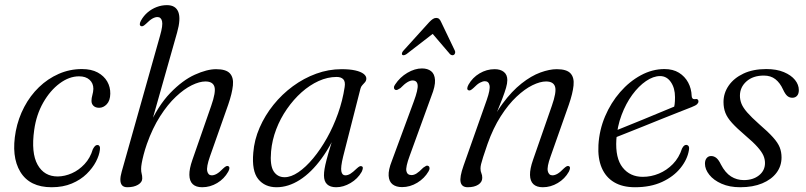

<svg xmlns="http://www.w3.org/2000/svg" viewBox="-20 -738 3216 766"><path d="M295.5 -433.5Q256 -433.5 218 -405.2Q180 -377 152.5 -328.8Q125 -280.5 116.5 -220Q103.5 -128 130 -80.8Q156.5 -33.5 211 -34Q239 -34.5 266.8 -46.8Q294.5 -59 317.2 -83.2Q340 -107.5 350.5 -143Q355.5 -152 359.5 -155.8Q363.5 -159.5 368.5 -159.5Q374.5 -159.5 377.2 -154.5Q380 -149.5 378.5 -140Q376 -118.5 362.8 -93Q349.5 -67.5 325.5 -44Q301.5 -20.5 266.5 -5.8Q231.5 9 186 9Q98.5 9 61.2 -52.2Q24 -113.5 43 -215Q53 -266.5 76.8 -311.5Q100.5 -356.5 135.5 -390.2Q170.5 -424 214.2 -443.2Q258 -462.5 307 -462.5Q344.5 -462.5 369.8 -448.8Q395 -435 407.8 -412.8Q420.5 -390.5 420 -364Q419.5 -336.5 406 -322.2Q392.5 -308 375.5 -308Q361 -308 353 -315.8Q345 -323.5 345 -335.5Q345 -346.5 348.5 -358.8Q352 -371 352.5 -383.5Q352.5 -406 337.2 -419.8Q322 -433.5 295.5 -433.5Z M578 -225 686.5 -608Q702 -662.5 691.5 -690Q681 -717.5 646 -717.5Q625 -717.5 605.2 -710Q585.5 -702.5 569.2 -688.8Q553 -675 542.5 -656Q538 -648 537.8 -642.2Q537.5 -636.5 542 -634Q546 -632 550.8 -634.2Q555.5 -636.5 562.5 -643Q577.5 -658 588.2 -664Q599 -670 608 -670Q622.5 -670 626.5 -653.5Q630.5 -637 618.5 -595.5L465.5 -53Q460 -34 460.2 -20Q460.5 -6 467.2 1.5Q474 9 488 9Q514 9 530.8 -1Q547.5 -11 547.5 -26Q547.5 -37.5 545.2 -45Q543 -52.5 543 -64.5Q543 -73.5 545.5 -87.5Q548 -101.5 553 -121Q558 -140.5 566 -163.5Q588.5 -227 618.8 -274.2Q649 -321.5 681.8 -352.2Q714.5 -383 745.2 -398Q776 -413 799.5 -413Q829 -413 835.5 -392Q842 -371 822.5 -315.5L747.5 -100Q735 -64.5 735.5 -40Q736 -15.5 749 -3.2Q762 9 786.5 9Q818.5 9 846.5 -7.8Q874.5 -24.5 890.5 -53Q895 -61 895.2 -66.8Q895.5 -72.5 891 -75Q887 -77 882.2 -74.8Q877.5 -72.5 870.5 -66Q855.5 -50.5 844.8 -44.5Q834 -38.5 825 -38.5Q810.5 -38.5 806.8 -55.2Q803 -72 817.5 -113.5L890.5 -320.5Q906 -365.5 909.2 -397Q912.5 -428.5 897.2 -445.2Q882 -462 842 -462Q806 -462 757.2 -440Q708.5 -418 659.2 -367Q610 -316 571 -228.5Z M1349 -113.5Q1338.5 -70.5 1341.8 -54.5Q1345 -38.5 1357.5 -38.5Q1367.5 -38.5 1377.5 -44.5Q1387.5 -50.5 1403 -65.5Q1410 -72 1414.5 -74.2Q1419 -76.5 1423.5 -74.5Q1428 -72.5 1427.5 -66.8Q1427 -61 1423 -52.5Q1407 -24.5 1378.5 -7.8Q1350 9 1321 9Q1297.5 9 1285 -2.8Q1272.5 -14.5 1272.5 -38.5Q1272.5 -50 1274.8 -64Q1277 -78 1283 -101Q1289 -124 1300.2 -160.5Q1311.5 -197 1329 -253L1337 -243.5Q1304.5 -162.5 1263.2 -106Q1222 -49.5 1176 -20.2Q1130 9 1083.5 9Q1036.5 9 1010.2 -23.5Q984 -56 990.5 -129Q994.5 -180 1015.8 -228.8Q1037 -277.5 1071 -319.8Q1105 -362 1148.5 -394Q1192 -426 1241.5 -444Q1291 -462 1342.5 -462Q1375.5 -462 1397.5 -457Q1419.5 -452 1430.8 -443.2Q1442 -434.5 1441.5 -423.5Q1441 -415.5 1436 -409.8Q1431 -404 1425.5 -398.2Q1420 -392.5 1418 -384ZM1061.5 -134Q1056.5 -78 1071.8 -54.5Q1087 -31 1115.5 -31Q1141 -31 1170.5 -51Q1200 -71 1229.5 -106.5Q1259 -142 1284.5 -187.5Q1310 -233 1328.5 -285Q1347 -337 1355 -390.5Q1358.5 -412 1349.8 -421.5Q1341 -431 1323 -431Q1287 -431 1251.2 -414.8Q1215.5 -398.5 1183.2 -369.8Q1151 -341 1124.8 -303.2Q1098.5 -265.5 1082 -222.2Q1065.5 -179 1061.5 -134Z M1622 -39.5Q1604.5 -39.5 1601.2 -55.8Q1598 -72 1614.5 -116.5L1701 -354.5Q1717 -394.5 1715.5 -418.8Q1714 -443 1700 -454Q1686 -465 1663.5 -465Q1635 -465 1605.2 -447.5Q1575.5 -430 1556.5 -401Q1551.5 -394.5 1551.8 -388.5Q1552 -382.5 1556.5 -380Q1561 -377.5 1566.2 -380Q1571.5 -382.5 1577.5 -386.5Q1593.5 -403 1605.2 -410Q1617 -417 1626 -417Q1644 -417 1646.2 -399Q1648.5 -381 1631 -333.5L1543.5 -96.5Q1529 -60 1530.5 -36.8Q1532 -13.5 1546.2 -2.5Q1560.5 8.5 1584 8.5Q1616 8.5 1644.8 -9Q1673.5 -26.5 1689.5 -54Q1694 -61.5 1693.8 -67.2Q1693.5 -73 1689.5 -75.5Q1684.5 -78.5 1679.5 -76Q1674.5 -73.5 1668.5 -69Q1652.5 -52.5 1642 -46Q1631.5 -39.5 1622 -39.5ZM1717.5 -611.5H1698.8L1775.3 -522Q1779.1 -518.5 1783.4 -517.8Q1787.6 -517 1791.4 -519.5Q1794.4 -522 1795.7 -526.5Q1797 -531 1794.4 -536.5L1740 -650Q1736.6 -658 1732.2 -662.2Q1727.7 -666.5 1720.5 -666.5Q1713.2 -666.5 1706.9 -662.2Q1700.5 -658 1692.8 -650L1590 -536.5Q1584.9 -531 1583.8 -526.5Q1582.8 -522 1584.5 -519.5Q1587.4 -517 1591.7 -517.8Q1595.9 -518.5 1601.5 -522Z M1848.5 -378Q1844 -380 1844.2 -385.8Q1844.5 -391.5 1849 -400Q1865 -428.5 1893.2 -445.2Q1921.5 -462 1953.5 -462Q1976.5 -462 1990.2 -451Q2004 -440 2004 -418.5Q2004 -405.5 1999 -388Q1994 -370.5 1983.8 -343.8Q1973.5 -317 1956.8 -276Q1940 -235 1915.5 -175L1918 -201Q1948 -274.5 1985 -324.5Q2022 -374.5 2060.8 -405Q2099.5 -435.5 2136 -448.8Q2172.5 -462 2201 -462Q2241 -462 2256.2 -445.2Q2271.5 -428.5 2268.2 -397Q2265 -365.5 2249.5 -320.5L2176.5 -113.5Q2161.5 -72 2165.5 -55.2Q2169.5 -38.5 2184 -38.5Q2193 -38.5 2203.8 -44.5Q2214.5 -50.5 2229.5 -66Q2236.5 -72.5 2241.2 -74.8Q2246 -77 2250 -75Q2254.5 -72.5 2254 -66.8Q2253.5 -61 2249.5 -53Q2233.5 -24.5 2205.2 -7.8Q2177 9 2145.5 9Q2121 9 2108 -3.2Q2095 -15.5 2094.5 -40Q2094 -64.5 2106.5 -100L2181.5 -315.5Q2201 -371 2194.5 -392Q2188 -413 2158.5 -413Q2135 -413 2104.2 -398Q2073.5 -383 2040.8 -352.2Q2008 -321.5 1977.8 -274.2Q1947.5 -227 1925 -163.5Q1913.5 -130.5 1907.5 -111.5Q1901.5 -92.5 1899.2 -82.8Q1897 -73 1897 -66Q1897 -54.5 1900.5 -47Q1904 -39.5 1904 -28.5Q1904 -11.5 1888 -1.2Q1872 9 1846 9Q1822.5 9 1817.8 -11Q1813 -31 1829.5 -77.5L1922 -339.5Q1936.5 -381 1933 -397.5Q1929.5 -414 1914.5 -414Q1906 -414 1895 -408.2Q1884 -402.5 1869 -387Q1862 -380.5 1857.2 -378.2Q1852.5 -376 1848.5 -378Z M2407.5 -205Q2407.5 -205 2426.8 -213Q2446 -221 2477.2 -233.5Q2508.5 -246 2544.5 -260.8Q2580.5 -275.5 2615 -290Q2649.5 -304.5 2675.5 -315L2666.5 -301Q2670 -310.5 2671.5 -322Q2673 -333.5 2673 -350.5Q2673 -386.5 2656.5 -410.5Q2640 -434.5 2613.5 -434.5Q2586.5 -434.5 2557.2 -414.5Q2528 -394.5 2502.5 -359.8Q2477 -325 2459.8 -279.2Q2442.5 -233.5 2439 -181.5Q2434.5 -107 2464 -69.8Q2493.5 -32.5 2544.5 -32.5Q2577.5 -32.5 2608.8 -45.5Q2640 -58.5 2664.5 -83.5Q2689 -108.5 2701 -145.5Q2705.5 -154 2709.5 -157Q2713.5 -160 2718 -160Q2724 -159.5 2727.2 -154.8Q2730.5 -150 2728.5 -139Q2722.5 -102 2695 -67.8Q2667.5 -33.5 2621.5 -12.2Q2575.5 9 2513.5 9Q2463.5 9 2430 -11Q2396.5 -31 2380.5 -68.8Q2364.5 -106.5 2367.5 -159.5Q2371 -219.5 2394 -273.8Q2417 -328 2454 -370.5Q2491 -413 2536.8 -437.8Q2582.5 -462.5 2631 -462.5Q2665 -462.5 2688.8 -447.8Q2712.5 -433 2725.5 -408.8Q2738.5 -384.5 2739.5 -355Q2739.5 -349 2743 -345.2Q2746.5 -341.5 2752.5 -342.5Q2759.5 -344 2763 -341.5Q2766.5 -339 2766.5 -333.5Q2766.5 -327.5 2761 -322.2Q2755.5 -317 2739 -310.5Q2720 -303 2688.8 -290.8Q2657.5 -278.5 2620.8 -263.8Q2584 -249 2547 -234Q2510 -219 2479.2 -207Q2448.5 -195 2430 -187.5Q2411.5 -180 2411.5 -180Z M2947.5 -19.5Q2984.5 -19.5 3008.2 -38.5Q3032 -57.5 3032 -87.5Q3032 -103 3025.5 -117.8Q3019 -132.5 3002.2 -151.5Q2985.5 -170.5 2953.5 -197.5Q2919.5 -226.5 2900.5 -247.5Q2881.5 -268.5 2874 -287.8Q2866.5 -307 2866.5 -331Q2866.5 -366.5 2887.2 -396.5Q2908 -426.5 2946.2 -444.5Q2984.5 -462.5 3037 -462.5Q3078.5 -462.5 3107.5 -450.2Q3136.5 -438 3151.8 -419Q3167 -400 3167 -378.5Q3167 -364 3160 -356Q3153 -348 3141 -348Q3129.5 -348 3121 -355.2Q3112.5 -362.5 3104 -381Q3092 -407.5 3073.5 -422Q3055 -436.5 3027.5 -436.5Q2984 -436.5 2958 -413.2Q2932 -390 2932 -356Q2932 -340 2938.2 -324.2Q2944.5 -308.5 2961 -289.5Q2977.5 -270.5 3009 -242.5Q3044.5 -212 3064 -190.2Q3083.5 -168.5 3090.8 -150Q3098 -131.5 3098 -110Q3098 -75.5 3078 -48.8Q3058 -22 3021 -6.5Q2984 9 2933 9Q2890.5 9 2858.8 -5Q2827 -19 2809.8 -40.8Q2792.5 -62.5 2792.5 -85Q2792.5 -99 2799.2 -107.2Q2806 -115.5 2817 -115.5Q2828.5 -115.5 2838 -107.8Q2847.5 -100 2856 -82Q2873.5 -48.5 2896.5 -34Q2919.5 -19.5 2947.5 -19.5Z"/></svg>

Font: Fraunces Light
Style: Italic
Weight: 300
Italic angle: -16°
Version: Version 1.000;[b76b70a41]